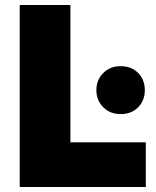

<svg xmlns="http://www.w3.org/2000/svg" viewBox="-20 -749 624 769"><path d="M59 -729H262V-179H564V0H59ZM366 -388Q366 -429 393.5 -456.5Q421 -484 463 -484Q506 -484 533 -457Q560 -430 560 -388Q560 -346 533 -319Q506 -292 463 -292Q421 -292 393.5 -319.5Q366 -347 366 -388Z"/></svg>

Font: Mona Sans Black
Style: Regular
Weight: 900
Designer: Deni Anggara
Foundry: GitHub
Version: Version 2.000